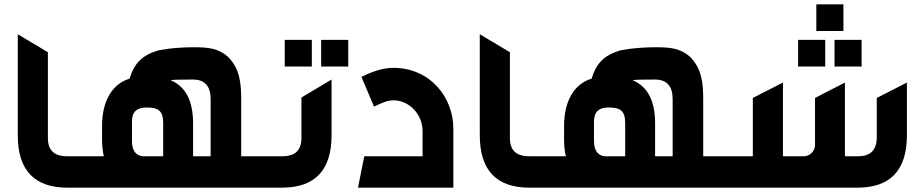

<svg xmlns="http://www.w3.org/2000/svg" viewBox="-20 -866 4265 886"><path d="M291 0H351V-145H288C230 -145 201 -173 201 -229V-625L62 -708V-242C62 -81 138 0 291 0Z M321 0H1216V-145H1093V-407C1093 -482 1087 -549 1032 -604C990 -641 947 -648 876 -648C772 -648 709 -633 709 -633C635 -611 599 -573 578 -503C497 -479 451 -398 451 -286V-219C451 -192 454 -168 459 -145H321ZM589 -215V-306C589 -349 611 -370 656 -370C711 -370 733 -355 733 -297V-145H636C605 -150 589 -174 589 -215ZM767 -496C774 -498 809 -499 870 -499C925 -499 952 -469 952 -408V-145H871V-297C871 -400 837 -467 767 -496Z M1186 0H1281C1434 0 1510 -81 1510 -242V-499L1371 -416V-229C1371 -173 1342 -145 1284 -145H1186ZM1294 -559H1419V-682H1294ZM1462 -559H1587V-682H1462Z M1632 0H2072V-273C2072 -414 1968 -553 1794 -553C1752 -553 1703 -539 1648 -511L1706 -374C1746 -393 1767 -403 1797 -403C1864 -403 1930 -343 1930 -260V-145H1661Z M2423 0H2483V-145H2420C2362 -145 2333 -173 2333 -229V-625L2194 -708V-242C2194 -81 2270 0 2423 0Z M2453 0H3348V-145H3225V-407C3225 -482 3219 -549 3164 -604C3122 -641 3079 -648 3008 -648C2904 -648 2841 -633 2841 -633C2767 -611 2731 -573 2710 -503C2629 -479 2583 -398 2583 -286V-219C2583 -192 2586 -168 2591 -145H2453ZM2721 -215V-306C2721 -349 2743 -370 2788 -370C2843 -370 2865 -355 2865 -297V-145H2768C2737 -150 2721 -174 2721 -215ZM2899 -496C2906 -498 2941 -499 3002 -499C3057 -499 3084 -469 3084 -408V-145H3003V-297C3003 -400 2969 -467 2899 -496Z M3318 0H3937C4089 0 4165 -81 4165 -242V-485L4026 -414V-234C4026 -175 3998 -145 3941 -145H3879V-485L3741 -414V-197C3741 -170 3719 -145 3689 -145H3593V-485L3454 -414V-145H3318ZM3663 -559H3788V-682H3663ZM3747 -723H3872V-846H3747ZM3831 -559H3956V-682H3831Z"/></svg>

Font: All Genders v4
Style: Bold
Weight: 700
Designer: Rassam Alawdi
Foundry: Rassam Art
Version: Version 3.100;FEAKit 1.0